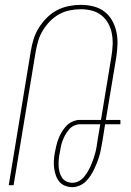

<svg xmlns="http://www.w3.org/2000/svg" viewBox="-20 -763 540 791"><path d="M279 8Q263 8 248.5 2.5Q234 -3 224.5 -14.5Q215 -26 210 -40.5Q205 -55 203 -70.5Q201 -86 202 -102Q203 -118 206 -135Q209 -150 212.5 -164.5Q216 -179 221.5 -193Q227 -207 235.5 -221Q244 -235 255 -246Q266 -257 280.5 -263Q295 -269 309 -269H396L439 -530Q443 -554 444 -577.5Q445 -601 441 -623.5Q437 -646 426.5 -665.5Q416 -685 399 -699Q382 -713 359.5 -719Q337 -725 313 -725Q291 -725 268 -720.5Q245 -716 224 -704.5Q203 -693 186 -675.5Q169 -658 156.5 -637.5Q144 -617 137.5 -595Q131 -573 127 -550L36 0H16L107 -553Q111 -578 118.5 -602Q126 -626 140 -648.5Q154 -671 173 -690Q192 -709 215 -721Q238 -733 263.5 -738Q289 -743 313 -743Q340 -743 365.5 -736.5Q391 -730 410.5 -715Q430 -700 442 -678.5Q454 -657 459.5 -632Q465 -607 464 -580Q463 -553 459 -527L416 -269H476V-251H413L402 -182Q399 -167 396.5 -152.5Q394 -138 390 -123.5Q386 -109 380.5 -95Q375 -81 368.5 -67Q362 -53 353.5 -40Q345 -27 334 -16Q323 -5 308 1.5Q293 8 279 8ZM279 -10Q292 -10 305 -17Q318 -24 326.5 -34.5Q335 -45 342 -57Q349 -69 354.5 -81.5Q360 -94 364.5 -107Q369 -120 372.5 -133Q376 -146 378 -159Q380 -172 382 -185L393 -251H309Q297 -251 284.5 -245Q272 -239 263.5 -228.5Q255 -218 248.5 -206.5Q242 -195 237.5 -182.5Q233 -170 230.5 -157.5Q228 -145 226 -132Q223 -119 222 -105.5Q221 -92 221.5 -79Q222 -66 225.5 -53.5Q229 -41 235.5 -31Q242 -21 253.5 -15.5Q265 -10 279 -10Z"/></svg>

Font: Iosevka Term Curly Th Obl
Style: Regular
Weight: 100
Italic angle: -9°
Designer: Belleve Invis
Foundry: Belleve Invis
Version: Version 32.3.0